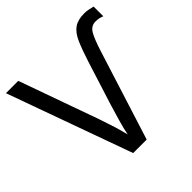

<svg xmlns="http://www.w3.org/2000/svg" viewBox="-185 -878 1036 1036"><g transform="rotate(-45 332.5 -360.0)"><path d="M615 -646Q581 -646 562.5 -614Q544 -582 522 -512L360 0H257L0 -714H94L257 -257Q274 -208 286 -169Q298 -130 307 -92Q315 -131 327.5 -175Q340 -219 355 -268L435 -521Q458 -593 477.5 -636.5Q497 -680 525.5 -700Q554 -720 602 -720Q620 -720 636.5 -716.5Q653 -713 665 -710V-636Q653 -641 641 -643.5Q629 -646 615 -646Z"/></g></svg>

Font: Noto Sans
Style: Regular
Weight: 400
Designer: Monotype Design Team
Foundry: Monotype Imaging Inc.
Version: Version 2.007